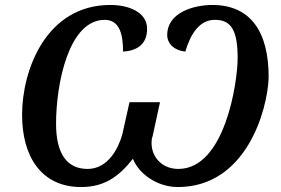

<svg xmlns="http://www.w3.org/2000/svg" viewBox="-20 -744 1133 774"><path d="M307 10C401 10 459 -32 516 -104C539 -44 613 10 697 10C971 10 1058 -297 1063 -430C1064 -620 987 -724 836 -724C767 -724 654 -697 654 -602C654 -574 675 -542 727 -536C748 -607 784 -664 846 -664C909 -664 938 -627 938 -510C938 -413 887 -63 699 -63C633 -63 591 -111 591 -167C591 -174 591 -185 595 -194L625 -332H502L473 -202C457 -145 415 -63 333 -63C248 -63 206 -127 206 -245C206 -407 257 -664 402 -664C465 -664 476 -600 476 -536C529 -539 573 -563 573 -628C573 -695 499 -724 425 -724C166 -724 69 -462 69 -281C69 -115 145 10 307 10Z"/></svg>

Font: Noto Serif Semi
Style: Italic
Weight: 600
Italic angle: -12°
Designer: Monotype Design Team
Foundry: Monotype Imaging Inc.
Version: Version 1.901